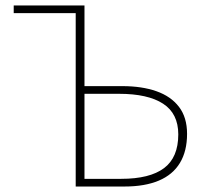

<svg xmlns="http://www.w3.org/2000/svg" viewBox="-20 -680 752 700"><path d="M256 0V-632H30V-660H288V-366H426Q497 -366 550 -347.5Q603 -329 632.5 -290.5Q662 -252 662 -192Q662 -129 636 -86Q610 -43 559 -21.5Q508 0 434 0ZM288 -28H422Q526 -28 578 -67Q630 -106 630 -190Q630 -266 574.5 -302Q519 -338 414 -338H288Z"/></svg>

Font: Source Sans 3
Style: Regular
Weight: 200
Designer: Paul D. Hunt
Foundry: Adobe
Version: Version 3.046;hotconv 1.0.118;makeotfexe 2.5.65603